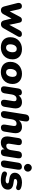

<svg xmlns="http://www.w3.org/2000/svg" viewBox="1918 -2700 792 4669"><g transform="rotate(90 2314.5 -365.0)"><path d="M226 9C272 9 303 -11 326 -54L431 -249L475 -67C488 -16 519 9 564 9C609 9 641 -9 665 -51L863 -399C894 -454 873 -501 808 -501C763 -501 739 -484 713 -436L583 -194L530 -444C521 -483 500 -501 465 -501C429 -501 408 -487 390 -455L256 -204L206 -427C193 -481 173 -501 131 -501C70 -501 37 -454 55 -386L137 -66C151 -15 181 9 226 9Z M1134 11C1282 11 1423 -86 1423 -274C1423 -412 1331 -503 1173 -503C1025 -503 884 -406 884 -218C884 -80 975 11 1134 11ZM1138 -116C1087 -116 1057 -151 1057 -212C1057 -307 1099 -376 1169 -376C1220 -376 1250 -341 1250 -280C1250 -185 1208 -116 1138 -116Z M1733 11C1881 11 2022 -86 2022 -274C2022 -412 1930 -503 1772 -503C1624 -503 1483 -406 1483 -218C1483 -80 1574 11 1733 11ZM1737 -116C1686 -116 1656 -151 1656 -212C1656 -307 1698 -376 1768 -376C1819 -376 1849 -341 1849 -280C1849 -185 1807 -116 1737 -116Z M2150 8C2207 8 2240 -21 2249 -78L2278 -262C2289 -330 2327 -371 2385 -371C2432 -371 2447 -342 2438 -288L2407 -93C2397 -30 2424 8 2478 8C2535 8 2568 -21 2577 -78L2611 -291C2634 -439 2569 -503 2463 -503C2392 -503 2335 -474 2300 -421C2305 -473 2277 -501 2229 -501C2174 -501 2140 -472 2131 -416L2080 -93C2070 -30 2096 8 2150 8Z M2753 9C2810 9 2843 -20 2852 -77L2882 -262C2892 -330 2930 -371 2988 -371C3035 -371 3050 -342 3041 -288L3010 -91C3000 -28 3028 9 3081 9C3138 9 3172 -20 3180 -77L3214 -291C3237 -439 3172 -503 3066 -503C2998 -503 2943 -477 2908 -428L2932 -579C2942 -642 2915 -679 2861 -679C2805 -679 2771 -650 2762 -593L2683 -92C2673 -29 2700 9 2753 9Z M3448 11C3518 11 3575 -17 3612 -78C3603 -18 3629 9 3683 9C3736 9 3768 -18 3776 -71L3829 -407C3838 -466 3810 -501 3752 -501C3699 -501 3668 -475 3659 -421L3629 -230C3618 -162 3580 -121 3526 -121C3481 -121 3467 -149 3475 -204L3507 -407C3516 -467 3488 -501 3430 -501C3377 -501 3345 -475 3337 -421L3302 -201C3278 -53 3344 11 3448 11Z M3954 9C4012 9 4044 -20 4054 -76L4105 -401C4115 -464 4089 -501 4035 -501C3978 -501 3945 -472 3936 -416L3884 -91C3874 -28 3901 9 3954 9ZM4059 -552C4112 -552 4153 -594 4153 -646C4153 -699 4112 -741 4059 -741C4006 -741 3965 -699 3965 -646C3965 -594 4006 -552 4059 -552Z M4363 11C4500 11 4591 -50 4591 -162C4591 -231 4547 -277 4456 -292L4367 -307C4341 -312 4332 -324 4332 -339C4332 -367 4358 -387 4414 -387C4447 -387 4486 -378 4518 -365C4599 -335 4643 -442 4558 -476C4517 -494 4464 -503 4422 -503C4262 -503 4180 -421 4180 -329C4180 -261 4225 -213 4307 -200L4396 -185C4427 -179 4439 -169 4439 -150C4439 -125 4415 -105 4362 -105C4320 -105 4275 -115 4234 -133C4153 -166 4110 -51 4196 -18C4239 0 4301 11 4363 11Z"/></g></svg>

Font: SN Pro Heavy
Style: Italic
Weight: 800
Italic angle: -9°
Designer: Tobias Whetton
Foundry: Supernotes
Version: Version 1.001;Glyphs 3.2 (3249)